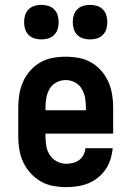

<svg xmlns="http://www.w3.org/2000/svg" viewBox="-20 -761 540 789"><path d="M252 8Q225 8 198 3Q171 -2 147.5 -15.5Q124 -29 105.5 -49.5Q87 -70 75.5 -94.5Q64 -119 59.5 -146Q55 -173 55 -200V-320Q55 -347 59.5 -374Q64 -401 75 -425.5Q86 -450 104 -470.5Q122 -491 145.5 -504.5Q169 -518 196 -523Q223 -528 250 -528Q277 -528 304 -523Q331 -518 354.5 -504.5Q378 -491 396 -470.5Q414 -450 425 -425.5Q436 -401 440.5 -374Q445 -347 445 -320V-212H167V-200Q167 -180 170.5 -160Q174 -140 185 -123.5Q196 -107 214 -97.5Q232 -88 252 -88Q266 -88 280 -91.5Q294 -95 305.5 -103.5Q317 -112 323.5 -125Q330 -138 331 -152H443Q441 -129 434 -106.5Q427 -84 414 -65Q401 -46 382.5 -31Q364 -16 342.5 -7.5Q321 1 298 4.5Q275 8 252 8ZM167 -308H333V-320Q333 -340 329.5 -359.5Q326 -379 316 -396Q306 -413 288 -422.5Q270 -432 250 -432Q230 -432 212 -422.5Q194 -413 184 -396Q174 -379 170.5 -359.5Q167 -340 167 -320ZM350 -599Q336 -599 322 -603Q308 -607 297.5 -617.5Q287 -628 283 -642Q279 -656 279 -670Q279 -684 283 -698Q287 -712 297.5 -722.5Q308 -733 322 -737Q336 -741 350 -741Q364 -741 378 -737Q392 -733 402.5 -722.5Q413 -712 417 -698Q421 -684 421 -670Q421 -656 417 -642Q413 -628 402.5 -617.5Q392 -607 378 -603Q364 -599 350 -599ZM150 -599Q136 -599 122 -603Q108 -607 97.5 -617.5Q87 -628 83 -642Q79 -656 79 -670Q79 -684 83 -698Q87 -712 97.5 -722.5Q108 -733 122 -737Q136 -741 150 -741Q164 -741 178 -737Q192 -733 202.5 -722.5Q213 -712 217 -698Q221 -684 221 -670Q221 -656 217 -642Q213 -628 202.5 -617.5Q192 -607 178 -603Q164 -599 150 -599Z"/></svg>

Font: Iosevka Gothic
Style: Bold
Weight: 700
Monospace: yes
Designer: Belleve Invis
Foundry: Belleve Invis
Version: Version 15.5.1; ttfautohint (v1.8.4)